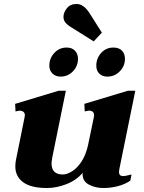

<svg xmlns="http://www.w3.org/2000/svg" viewBox="-20 -935 722 965"><path d="M299 -850Q299 -872 316 -893.5Q333 -915 365 -915Q399 -915 428 -872L492 -771L451 -727L341 -796Q319 -809 309 -821.5Q299 -834 299 -850ZM228 -605Q228 -642 253 -669Q278 -696 315 -696Q342 -696 357 -680Q372 -664 372 -639Q372 -603 346.5 -576.5Q321 -550 285 -550Q259 -550 243.5 -565.5Q228 -581 228 -605ZM550 -696Q578 -696 593 -680.5Q608 -665 608 -639Q608 -603 582 -576.5Q556 -550 520 -550Q494 -550 479 -565Q464 -580 464 -605Q464 -642 488.5 -669Q513 -696 550 -696ZM599 -50Q608 -50 621.5 -53.5Q635 -57 641 -58L635 -27Q609 -9 573 0.5Q537 10 500 10Q459 10 427 -7Q395 -24 395 -60Q395 -65 396 -67Q364 -29 314 -9.5Q264 10 216 10Q136 10 96.5 -19Q57 -48 57 -99Q57 -114 60 -130L103 -343Q105 -351 105 -355Q105 -368 97 -373.5Q89 -379 78 -379Q77 -379 58 -375L56 -413L275 -479H311L243 -145Q239 -121 239 -114Q239 -58 296 -58Q315 -58 340 -72.5Q365 -87 387.5 -119.5Q410 -152 422 -203L451 -343Q453 -351 453 -355Q453 -379 426 -379Q425 -379 406 -375L404 -413L623 -479H660L580 -86Q578 -74 578 -71Q578 -50 599 -50Z"/></svg>

Font: Taviraj ExtraBold
Style: Italic
Weight: 800
Italic angle: -12°
Designer: Katatrad Team
Foundry: CadsonDemak
Version: Version 1.001